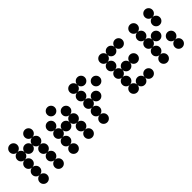

<svg xmlns="http://www.w3.org/2000/svg" viewBox="130 -1579 2473 2473"><g transform="rotate(-45 1367.0 -342.0)"><path d="M205.1 -615.2Q205.1 -586.9 185.1 -566.9Q165 -546.9 136.7 -546.9Q108.4 -546.9 88.4 -566.9Q68.4 -586.9 68.4 -615.2Q68.4 -643.6 88.4 -663.6Q108.4 -683.6 136.7 -683.6Q165 -683.6 185.1 -663.6Q205.1 -643.6 205.1 -615.2ZM478.5 -615.2Q478.5 -586.9 458.5 -566.9Q438.5 -546.9 410.2 -546.9Q381.8 -546.9 361.8 -566.9Q341.8 -586.9 341.8 -615.2Q341.8 -643.6 361.8 -663.6Q381.8 -683.6 410.2 -683.6Q438.5 -683.6 458.5 -663.6Q478.5 -643.6 478.5 -615.2ZM205.1 -478.5Q205.1 -450.2 185.1 -430.2Q165 -410.2 136.7 -410.2Q108.4 -410.2 88.4 -430.2Q68.4 -450.2 68.4 -478.5Q68.4 -506.8 88.4 -526.9Q108.4 -546.9 136.7 -546.9Q165 -546.9 185.1 -526.9Q205.1 -506.8 205.1 -478.5ZM341.8 -478.5Q341.8 -450.2 321.8 -430.2Q301.8 -410.2 273.4 -410.2Q245.1 -410.2 225.1 -430.2Q205.1 -450.2 205.1 -478.5Q205.1 -506.8 225.1 -526.9Q245.1 -546.9 273.4 -546.9Q301.8 -546.9 321.8 -526.9Q341.8 -506.8 341.8 -478.5ZM478.5 -478.5Q478.5 -450.2 458.5 -430.2Q438.5 -410.2 410.2 -410.2Q381.8 -410.2 361.8 -430.2Q341.8 -450.2 341.8 -478.5Q341.8 -506.8 361.8 -526.9Q381.8 -546.9 410.2 -546.9Q438.5 -546.9 458.5 -526.9Q478.5 -506.8 478.5 -478.5ZM205.1 -341.8Q205.1 -313.5 185.1 -293.5Q165 -273.4 136.7 -273.4Q108.4 -273.4 88.4 -293.5Q68.4 -313.5 68.4 -341.8Q68.4 -370.1 88.4 -390.1Q108.4 -410.2 136.7 -410.2Q165 -410.2 185.1 -390.1Q205.1 -370.1 205.1 -341.8ZM478.5 -341.8Q478.5 -313.5 458.5 -293.5Q438.5 -273.4 410.2 -273.4Q381.8 -273.4 361.8 -293.5Q341.8 -313.5 341.8 -341.8Q341.8 -370.1 361.8 -390.1Q381.8 -410.2 410.2 -410.2Q438.5 -410.2 458.5 -390.1Q478.5 -370.1 478.5 -341.8ZM205.1 -205.1Q205.1 -176.8 185.1 -156.7Q165 -136.7 136.7 -136.7Q108.4 -136.7 88.4 -156.7Q68.4 -176.8 68.4 -205.1Q68.4 -233.4 88.4 -253.4Q108.4 -273.4 136.7 -273.4Q165 -273.4 185.1 -253.4Q205.1 -233.4 205.1 -205.1ZM478.5 -205.1Q478.5 -176.8 458.5 -156.7Q438.5 -136.7 410.2 -136.7Q381.8 -136.7 361.8 -156.7Q341.8 -176.8 341.8 -205.1Q341.8 -233.4 361.8 -253.4Q381.8 -273.4 410.2 -273.4Q438.5 -273.4 458.5 -253.4Q478.5 -233.4 478.5 -205.1ZM205.1 -68.4Q205.1 -40 185.1 -20Q165 0 136.7 0Q108.4 0 88.4 -20Q68.4 -40 68.4 -68.4Q68.4 -96.7 88.4 -116.7Q108.4 -136.7 136.7 -136.7Q165 -136.7 185.1 -116.7Q205.1 -96.7 205.1 -68.4ZM478.5 -68.4Q478.5 -40 458.5 -20Q438.5 0 410.2 0Q381.8 0 361.8 -20Q341.8 -40 341.8 -68.4Q341.8 -96.7 361.8 -116.7Q381.8 -136.7 410.2 -136.7Q438.5 -136.7 458.5 -116.7Q478.5 -96.7 478.5 -68.4Z M888.7 -615.2Q888.7 -586.9 868.7 -566.9Q848.6 -546.9 820.3 -546.9Q792 -546.9 772 -566.9Q752 -586.9 752 -615.2Q752 -643.6 772 -663.6Q792 -683.6 820.3 -683.6Q848.6 -683.6 868.7 -663.6Q888.7 -643.6 888.7 -615.2ZM752 -478.5Q752 -450.2 731.9 -430.2Q711.9 -410.2 683.6 -410.2Q655.3 -410.2 635.3 -430.2Q615.2 -450.2 615.2 -478.5Q615.2 -506.8 635.3 -526.9Q655.3 -546.9 683.6 -546.9Q711.9 -546.9 731.9 -526.9Q752 -506.8 752 -478.5ZM1025.4 -478.5Q1025.4 -450.2 1005.4 -430.2Q985.4 -410.2 957 -410.2Q928.7 -410.2 908.7 -430.2Q888.7 -450.2 888.7 -478.5Q888.7 -506.8 908.7 -526.9Q928.7 -546.9 957 -546.9Q985.4 -546.9 1005.4 -526.9Q1025.4 -506.8 1025.4 -478.5ZM752 -341.8Q752 -313.5 731.9 -293.5Q711.9 -273.4 683.6 -273.4Q655.3 -273.4 635.3 -293.5Q615.2 -313.5 615.2 -341.8Q615.2 -370.1 635.3 -390.1Q655.3 -410.2 683.6 -410.2Q711.9 -410.2 731.9 -390.1Q752 -370.1 752 -341.8ZM888.7 -341.8Q888.7 -313.5 868.7 -293.5Q848.6 -273.4 820.3 -273.4Q792 -273.4 772 -293.5Q752 -313.5 752 -341.8Q752 -370.1 772 -390.1Q792 -410.2 820.3 -410.2Q848.6 -410.2 868.7 -390.1Q888.7 -370.1 888.7 -341.8ZM1025.4 -341.8Q1025.4 -313.5 1005.4 -293.5Q985.4 -273.4 957 -273.4Q928.7 -273.4 908.7 -293.5Q888.7 -313.5 888.7 -341.8Q888.7 -370.1 908.7 -390.1Q928.7 -410.2 957 -410.2Q985.4 -410.2 1005.4 -390.1Q1025.4 -370.1 1025.4 -341.8ZM752 -205.1Q752 -176.8 731.9 -156.7Q711.9 -136.7 683.6 -136.7Q655.3 -136.7 635.3 -156.7Q615.2 -176.8 615.2 -205.1Q615.2 -233.4 635.3 -253.4Q655.3 -273.4 683.6 -273.4Q711.9 -273.4 731.9 -253.4Q752 -233.4 752 -205.1ZM1025.4 -205.1Q1025.4 -176.8 1005.4 -156.7Q985.4 -136.7 957 -136.7Q928.7 -136.7 908.7 -156.7Q888.7 -176.8 888.7 -205.1Q888.7 -233.4 908.7 -253.4Q928.7 -273.4 957 -273.4Q985.4 -273.4 1005.4 -253.4Q1025.4 -233.4 1025.4 -205.1ZM752 -68.4Q752 -40 731.9 -20Q711.9 0 683.6 0Q655.3 0 635.3 -20Q615.2 -40 615.2 -68.4Q615.2 -96.7 635.3 -116.7Q655.3 -136.7 683.6 -136.7Q711.9 -136.7 731.9 -116.7Q752 -96.7 752 -68.4ZM1025.4 -68.4Q1025.4 -40 1005.4 -20Q985.4 0 957 0Q928.7 0 908.7 -20Q888.7 -40 888.7 -68.4Q888.7 -96.7 908.7 -116.7Q928.7 -136.7 957 -136.7Q985.4 -136.7 1005.4 -116.7Q1025.4 -96.7 1025.4 -68.4Z M1298.8 -615.2Q1298.8 -586.9 1278.8 -566.9Q1258.8 -546.9 1230.5 -546.9Q1202.1 -546.9 1182.1 -566.9Q1162.1 -586.9 1162.1 -615.2Q1162.1 -643.6 1182.1 -663.6Q1202.1 -683.6 1230.5 -683.6Q1258.8 -683.6 1278.8 -663.6Q1298.8 -643.6 1298.8 -615.2ZM1435.5 -615.2Q1435.5 -586.9 1415.5 -566.9Q1395.5 -546.9 1367.2 -546.9Q1338.9 -546.9 1318.8 -566.9Q1298.8 -586.9 1298.8 -615.2Q1298.8 -643.6 1318.8 -663.6Q1338.9 -683.6 1367.2 -683.6Q1395.5 -683.6 1415.5 -663.6Q1435.5 -643.6 1435.5 -615.2ZM1298.8 -478.5Q1298.8 -450.2 1278.8 -430.2Q1258.8 -410.2 1230.5 -410.2Q1202.1 -410.2 1182.1 -430.2Q1162.1 -450.2 1162.1 -478.5Q1162.1 -506.8 1182.1 -526.9Q1202.1 -546.9 1230.5 -546.9Q1258.8 -546.9 1278.8 -526.9Q1298.8 -506.8 1298.8 -478.5ZM1572.3 -478.5Q1572.3 -450.2 1552.2 -430.2Q1532.2 -410.2 1503.9 -410.2Q1475.6 -410.2 1455.6 -430.2Q1435.5 -450.2 1435.5 -478.5Q1435.5 -506.8 1455.6 -526.9Q1475.6 -546.9 1503.9 -546.9Q1532.2 -546.9 1552.2 -526.9Q1572.3 -506.8 1572.3 -478.5ZM1298.8 -341.8Q1298.8 -313.5 1278.8 -293.5Q1258.8 -273.4 1230.5 -273.4Q1202.1 -273.4 1182.1 -293.5Q1162.1 -313.5 1162.1 -341.8Q1162.1 -370.1 1182.1 -390.1Q1202.1 -410.2 1230.5 -410.2Q1258.8 -410.2 1278.8 -390.1Q1298.8 -370.1 1298.8 -341.8ZM1435.5 -341.8Q1435.5 -313.5 1415.5 -293.5Q1395.5 -273.4 1367.2 -273.4Q1338.9 -273.4 1318.8 -293.5Q1298.8 -313.5 1298.8 -341.8Q1298.8 -370.1 1318.8 -390.1Q1338.9 -410.2 1367.2 -410.2Q1395.5 -410.2 1415.5 -390.1Q1435.5 -370.1 1435.5 -341.8ZM1298.8 -205.1Q1298.8 -176.8 1278.8 -156.7Q1258.8 -136.7 1230.5 -136.7Q1202.1 -136.7 1182.1 -156.7Q1162.1 -176.8 1162.1 -205.1Q1162.1 -233.4 1182.1 -253.4Q1202.1 -273.4 1230.5 -273.4Q1258.8 -273.4 1278.8 -253.4Q1298.8 -233.4 1298.8 -205.1ZM1298.8 -68.4Q1298.8 -40 1278.8 -20Q1258.8 0 1230.5 0Q1202.1 0 1182.1 -20Q1162.1 -40 1162.1 -68.4Q1162.1 -96.7 1182.1 -116.7Q1202.1 -136.7 1230.5 -136.7Q1258.8 -136.7 1278.8 -116.7Q1298.8 -96.7 1298.8 -68.4Z M1845.7 -615.2Q1845.7 -586.9 1825.7 -566.9Q1805.7 -546.9 1777.3 -546.9Q1749 -546.9 1729 -566.9Q1709 -586.9 1709 -615.2Q1709 -643.6 1729 -663.6Q1749 -683.6 1777.3 -683.6Q1805.7 -683.6 1825.7 -663.6Q1845.7 -643.6 1845.7 -615.2ZM1982.4 -615.2Q1982.4 -586.9 1962.4 -566.9Q1942.4 -546.9 1914.1 -546.9Q1885.7 -546.9 1865.7 -566.9Q1845.7 -586.9 1845.7 -615.2Q1845.7 -643.6 1865.7 -663.6Q1885.7 -683.6 1914.1 -683.6Q1942.4 -683.6 1962.4 -663.6Q1982.4 -643.6 1982.4 -615.2ZM2119.1 -615.2Q2119.1 -586.9 2099.1 -566.9Q2079.1 -546.9 2050.8 -546.9Q2022.5 -546.9 2002.4 -566.9Q1982.4 -586.9 1982.4 -615.2Q1982.4 -643.6 2002.4 -663.6Q2022.5 -683.6 2050.8 -683.6Q2079.1 -683.6 2099.1 -663.6Q2119.1 -643.6 2119.1 -615.2ZM1845.7 -478.5Q1845.7 -450.2 1825.7 -430.2Q1805.7 -410.2 1777.3 -410.2Q1749 -410.2 1729 -430.2Q1709 -450.2 1709 -478.5Q1709 -506.8 1729 -526.9Q1749 -546.9 1777.3 -546.9Q1805.7 -546.9 1825.7 -526.9Q1845.7 -506.8 1845.7 -478.5ZM1845.7 -341.8Q1845.7 -313.5 1825.7 -293.5Q1805.7 -273.4 1777.3 -273.4Q1749 -273.4 1729 -293.5Q1709 -313.5 1709 -341.8Q1709 -370.1 1729 -390.1Q1749 -410.2 1777.3 -410.2Q1805.7 -410.2 1825.7 -390.1Q1845.7 -370.1 1845.7 -341.8ZM1982.4 -341.8Q1982.4 -313.5 1962.4 -293.5Q1942.4 -273.4 1914.1 -273.4Q1885.7 -273.4 1865.7 -293.5Q1845.7 -313.5 1845.7 -341.8Q1845.7 -370.1 1865.7 -390.1Q1885.7 -410.2 1914.1 -410.2Q1942.4 -410.2 1962.4 -390.1Q1982.4 -370.1 1982.4 -341.8ZM2119.1 -341.8Q2119.1 -313.5 2099.1 -293.5Q2079.1 -273.4 2050.8 -273.4Q2022.5 -273.4 2002.4 -293.5Q1982.4 -313.5 1982.4 -341.8Q1982.4 -370.1 2002.4 -390.1Q2022.5 -410.2 2050.8 -410.2Q2079.1 -410.2 2099.1 -390.1Q2119.1 -370.1 2119.1 -341.8ZM1845.7 -205.1Q1845.7 -176.8 1825.7 -156.7Q1805.7 -136.7 1777.3 -136.7Q1749 -136.7 1729 -156.7Q1709 -176.8 1709 -205.1Q1709 -233.4 1729 -253.4Q1749 -273.4 1777.3 -273.4Q1805.7 -273.4 1825.7 -253.4Q1845.7 -233.4 1845.7 -205.1ZM1845.7 -68.4Q1845.7 -40 1825.7 -20Q1805.7 0 1777.3 0Q1749 0 1729 -20Q1709 -40 1709 -68.4Q1709 -96.7 1729 -116.7Q1749 -136.7 1777.3 -136.7Q1805.7 -136.7 1825.7 -116.7Q1845.7 -96.7 1845.7 -68.4ZM1982.4 -68.4Q1982.4 -40 1962.4 -20Q1942.4 0 1914.1 0Q1885.7 0 1865.7 -20Q1845.7 -40 1845.7 -68.4Q1845.7 -96.7 1865.7 -116.7Q1885.7 -136.7 1914.1 -136.7Q1942.4 -136.7 1962.4 -116.7Q1982.4 -96.7 1982.4 -68.4ZM2119.1 -68.4Q2119.1 -40 2099.1 -20Q2079.1 0 2050.8 0Q2022.5 0 2002.4 -20Q1982.4 -40 1982.4 -68.4Q1982.4 -96.7 2002.4 -116.7Q2022.5 -136.7 2050.8 -136.7Q2079.1 -136.7 2099.1 -116.7Q2119.1 -96.7 2119.1 -68.4Z M2392.6 -615.2Q2392.6 -586.9 2372.6 -566.9Q2352.5 -546.9 2324.2 -546.9Q2295.9 -546.9 2275.9 -566.9Q2255.9 -586.9 2255.9 -615.2Q2255.9 -643.6 2275.9 -663.6Q2295.9 -683.6 2324.2 -683.6Q2352.5 -683.6 2372.6 -663.6Q2392.6 -643.6 2392.6 -615.2ZM2666 -615.2Q2666 -586.9 2646 -566.9Q2626 -546.9 2597.7 -546.9Q2569.3 -546.9 2549.3 -566.9Q2529.3 -586.9 2529.3 -615.2Q2529.3 -643.6 2549.3 -663.6Q2569.3 -683.6 2597.7 -683.6Q2626 -683.6 2646 -663.6Q2666 -643.6 2666 -615.2ZM2392.6 -478.5Q2392.6 -450.2 2372.6 -430.2Q2352.5 -410.2 2324.2 -410.2Q2295.9 -410.2 2275.9 -430.2Q2255.9 -450.2 2255.9 -478.5Q2255.9 -506.8 2275.9 -526.9Q2295.9 -546.9 2324.2 -546.9Q2352.5 -546.9 2372.6 -526.9Q2392.6 -506.8 2392.6 -478.5ZM2666 -478.5Q2666 -450.2 2646 -430.2Q2626 -410.2 2597.7 -410.2Q2569.3 -410.2 2549.3 -430.2Q2529.3 -450.2 2529.3 -478.5Q2529.3 -506.8 2549.3 -526.9Q2569.3 -546.9 2597.7 -546.9Q2626 -546.9 2646 -526.9Q2666 -506.8 2666 -478.5ZM2392.6 -341.8Q2392.6 -313.5 2372.6 -293.5Q2352.5 -273.4 2324.2 -273.4Q2295.9 -273.4 2275.9 -293.5Q2255.9 -313.5 2255.9 -341.8Q2255.9 -370.1 2275.9 -390.1Q2295.9 -410.2 2324.2 -410.2Q2352.5 -410.2 2372.6 -390.1Q2392.6 -370.1 2392.6 -341.8ZM2529.3 -341.8Q2529.3 -313.5 2509.3 -293.5Q2489.3 -273.4 2460.9 -273.4Q2432.6 -273.4 2412.6 -293.5Q2392.6 -313.5 2392.6 -341.8Q2392.6 -370.1 2412.6 -390.1Q2432.6 -410.2 2460.9 -410.2Q2489.3 -410.2 2509.3 -390.1Q2529.3 -370.1 2529.3 -341.8ZM2392.6 -205.1Q2392.6 -176.8 2372.6 -156.7Q2352.5 -136.7 2324.2 -136.7Q2295.9 -136.7 2275.9 -156.7Q2255.9 -176.8 2255.9 -205.1Q2255.9 -233.4 2275.9 -253.4Q2295.9 -273.4 2324.2 -273.4Q2352.5 -273.4 2372.6 -253.4Q2392.6 -233.4 2392.6 -205.1ZM2666 -205.1Q2666 -176.8 2646 -156.7Q2626 -136.7 2597.7 -136.7Q2569.3 -136.7 2549.3 -156.7Q2529.3 -176.8 2529.3 -205.1Q2529.3 -233.4 2549.3 -253.4Q2569.3 -273.4 2597.7 -273.4Q2626 -273.4 2646 -253.4Q2666 -233.4 2666 -205.1ZM2392.6 -68.4Q2392.6 -40 2372.6 -20Q2352.5 0 2324.2 0Q2295.9 0 2275.9 -20Q2255.9 -40 2255.9 -68.4Q2255.9 -96.7 2275.9 -116.7Q2295.9 -136.7 2324.2 -136.7Q2352.5 -136.7 2372.6 -116.7Q2392.6 -96.7 2392.6 -68.4ZM2666 -68.4Q2666 -40 2646 -20Q2626 0 2597.7 0Q2569.3 0 2549.3 -20Q2529.3 -40 2529.3 -68.4Q2529.3 -96.7 2549.3 -116.7Q2569.3 -136.7 2597.7 -136.7Q2626 -136.7 2646 -116.7Q2666 -96.7 2666 -68.4Z"/></g></svg>

Font: DatDot
Style: Bold
Weight: 700
Designer: GGBot
Version: 1.00